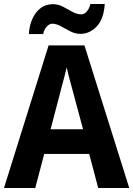

<svg xmlns="http://www.w3.org/2000/svg" viewBox="-20 -1010 669 964"><path d="M473 -66 428 -237H202L157 -66H0L224 -782H404L629 -66ZM349 -540Q341 -569 331 -606Q321 -643 315 -672Q311 -654 304 -627.5Q297 -601 290.5 -577Q284 -553 281 -540L234 -361H397ZM125 -839Q129 -905 161.5 -947Q194 -989 247 -989Q273 -989 297 -976Q321 -963 343.5 -950.5Q366 -938 389 -938Q403 -938 415.5 -952Q428 -966 434 -990H506Q501 -914 465.5 -877Q430 -840 383 -840Q358 -840 333.5 -852.5Q309 -865 286 -878Q263 -891 242 -891Q229 -891 215.5 -877.5Q202 -864 197 -839Z"/></svg>

Font: Noto Sans Malayalam UI SemiCondensed
Style: Bold
Weight: 700
Width: 4
Designer: Jelle Bosma - Monotype Design Team
Foundry: Monotype Imaging Inc.
Version: Version 2.104; ttfautohint (v1.8.4.7-5d5b)